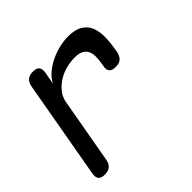

<svg xmlns="http://www.w3.org/2000/svg" viewBox="-142 -717 884 884"><g transform="rotate(-45 300.0 -275.0)"><path d="M73 10Q50 10 41 -1Q32 -12 36 -35L121 -515Q125 -538 138 -549Q151 -560 174 -560Q197 -560 206 -549Q215 -538 211 -515L200 -456Q213 -480 235 -499Q257 -518 285 -531.5Q313 -545 343.5 -552.5Q374 -560 403 -560Q448 -560 474 -544Q500 -528 511 -501Q522 -474 521.5 -438Q521 -402 514 -362L512 -350Q507 -327 494.5 -316Q482 -305 459 -305Q436 -305 426.5 -316Q417 -327 422 -350L424 -362Q428 -385 428 -404.5Q428 -424 421 -438.5Q414 -453 398.5 -461.5Q383 -470 356 -470Q330 -470 301.5 -463Q273 -456 248.5 -441Q224 -426 205.5 -403.5Q187 -381 182 -350L126 -35Q122 -12 109 -1Q96 10 73 10Z"/></g></svg>

Font: Maple Mono
Style: Italic
Weight: 400
Italic angle: -10°
Monospace: yes
Designer: subframe7536
Version: Version 7.300